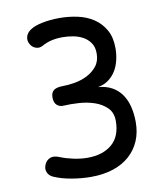

<svg xmlns="http://www.w3.org/2000/svg" viewBox="-84 -810 767 889"><g transform="rotate(-10 300.0 -365.0)"><path d="M101 -21Q81 -29 73.5 -46.5Q66 -64 75 -84Q83 -102 100.5 -109.5Q118 -117 144 -106Q171 -95 205.5 -87.5Q240 -80 272 -80Q344 -80 387 -116.5Q430 -153 430 -226Q430 -265 406.5 -288Q383 -311 349 -322.5Q315 -334 276 -336.5Q237 -339 205 -337Q196 -336 188 -338.5Q180 -341 173.5 -346.5Q167 -352 163.5 -361Q160 -370 160 -383Q160 -406 173.5 -416.5Q187 -427 217 -427Q243 -427 274 -432.5Q305 -438 332.5 -452Q360 -466 378.5 -489.5Q397 -513 397 -549Q397 -579 383.5 -598.5Q370 -618 349 -629.5Q328 -641 303 -645.5Q278 -650 254 -650Q226 -650 202 -644.5Q178 -639 155 -626Q140 -618 123 -624Q106 -630 97 -648Q89 -663 93.5 -680.5Q98 -698 117 -711Q137 -725 175 -732.5Q213 -740 255 -740Q299 -740 340.5 -731Q382 -722 414.5 -700.5Q447 -679 467 -644Q487 -609 487 -558Q487 -529 480.5 -501.5Q474 -474 460.5 -452Q447 -430 426 -414.5Q405 -399 376 -394Q414 -391 441.5 -375.5Q469 -360 486.5 -334.5Q504 -309 512 -275.5Q520 -242 520 -204Q520 -156 503.5 -117Q487 -78 455.5 -49.5Q424 -21 378 -5.5Q332 10 272 10Q229 10 182 2Q135 -6 101 -21Z"/></g></svg>

Font: Maple Mono NL
Style: Regular
Weight: 400
Monospace: yes
Designer: subframe7536
Version: Version 7.000